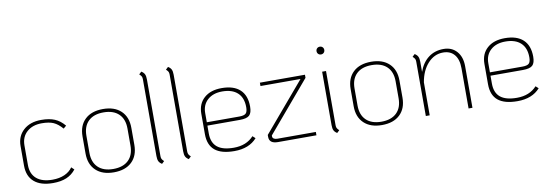

<svg xmlns="http://www.w3.org/2000/svg" viewBox="-55 -1082 4192 1464"><g transform="rotate(-10 2041.5 -350.0)"><path d="M65 -159V-311Q65 -387 116.5 -433.5Q168 -480 254 -480Q316 -480 358 -462.5Q400 -445 434 -404L412 -385Q378 -424 344 -439Q310 -454 254 -454Q182 -454 138.5 -415Q95 -376 95 -311V-159Q95 -90 138 -53Q181 -16 261 -16Q314 -16 354 -33.5Q394 -51 417 -84L438 -64Q408 -26 365 -8Q322 10 261 10Q166 10 115.5 -33.5Q65 -77 65 -159Z M543 -169V-301Q543 -385 593 -432.5Q643 -480 732 -480Q821 -480 871 -432.5Q921 -385 921 -301V-169Q921 -85 871 -37.5Q821 10 732 10Q643 10 593 -37.5Q543 -85 543 -169ZM891 -169V-301Q891 -374 849.5 -414Q808 -454 732 -454Q656 -454 614.5 -414Q573 -374 573 -301V-169Q573 -96 614.5 -56Q656 -16 732 -16Q808 -16 849.5 -56Q891 -96 891 -169Z M1072 -56V-650Q1072 -664 1068 -672Q1064 -680 1051 -692L1070 -710Q1088 -699 1095 -684.5Q1102 -670 1102 -644V-50Q1102 -37 1106 -28.5Q1110 -20 1123 -8L1104 10Q1086 -1 1079 -15.5Q1072 -30 1072 -56Z M1279 -56V-650Q1279 -664 1275 -672Q1271 -680 1258 -692L1277 -710Q1295 -699 1302 -684.5Q1309 -670 1309 -644V-50Q1309 -37 1313 -28.5Q1317 -20 1330 -8L1311 10Q1293 -1 1286 -15.5Q1279 -30 1279 -56Z M1819 -78 1840 -59Q1779 10 1665 10Q1564 10 1514.5 -31Q1465 -72 1465 -156V-314Q1465 -391 1515 -435.5Q1565 -480 1651 -480Q1744 -480 1792.5 -435Q1841 -390 1841 -304Q1841 -255 1820.5 -236Q1800 -217 1746 -217H1495V-156Q1495 -85 1537 -50.5Q1579 -16 1665 -16Q1763 -16 1819 -78ZM1495 -314V-243H1746Q1784 -243 1797.5 -256Q1811 -269 1811 -304Q1811 -377 1769.5 -415.5Q1728 -454 1651 -454Q1580 -454 1537.5 -416Q1495 -378 1495 -314Z M2301 -26V0H2003Q1936 0 1936 -52V-67L2256 -444H1946V-470H2295V-446L1966 -58V-50Q1966 -39 1976 -32.5Q1986 -26 2003 -26Z M2413 -631Q2413 -644 2421.5 -652.5Q2430 -661 2443 -661Q2456 -661 2464.5 -652.5Q2473 -644 2473 -631Q2473 -618 2464.5 -609.5Q2456 -601 2443 -601Q2430 -601 2421.5 -609.5Q2413 -618 2413 -631ZM2428 -56V-470H2458V-50Q2458 -37 2462 -28.5Q2466 -20 2479 -8L2460 10Q2442 -1 2435 -15.5Q2428 -30 2428 -56Z M2619 -169V-301Q2619 -385 2669 -432.5Q2719 -480 2808 -480Q2897 -480 2947 -432.5Q2997 -385 2997 -301V-169Q2997 -85 2947 -37.5Q2897 10 2808 10Q2719 10 2669 -37.5Q2619 -85 2619 -169ZM2967 -169V-301Q2967 -374 2925.5 -414Q2884 -454 2808 -454Q2732 -454 2690.5 -414Q2649 -374 2649 -301V-169Q2649 -96 2690.5 -56Q2732 -16 2808 -16Q2884 -16 2925.5 -56Q2967 -96 2967 -169Z M3509 -322V0H3479V-312Q3479 -380 3448 -417Q3417 -454 3361 -454Q3293 -454 3243 -399.5Q3193 -345 3178 -255V0H3148V-420Q3148 -434 3144 -442Q3140 -450 3127 -462L3146 -480Q3164 -469 3171 -454.5Q3178 -440 3178 -414V-336Q3203 -406 3252 -443Q3301 -480 3369 -480Q3433 -480 3471 -437Q3509 -394 3509 -322Z M4011 -78 4032 -59Q3971 10 3857 10Q3756 10 3706.5 -31Q3657 -72 3657 -156V-314Q3657 -391 3707 -435.5Q3757 -480 3843 -480Q3936 -480 3984.5 -435Q4033 -390 4033 -304Q4033 -255 4012.5 -236Q3992 -217 3938 -217H3687V-156Q3687 -85 3729 -50.5Q3771 -16 3857 -16Q3955 -16 4011 -78ZM3687 -314V-243H3938Q3976 -243 3989.5 -256Q4003 -269 4003 -304Q4003 -377 3961.5 -415.5Q3920 -454 3843 -454Q3772 -454 3729.5 -416Q3687 -378 3687 -314Z"/></g></svg>

Font: KoHo ExtraLight
Style: Regular
Weight: 275
Version: Version 1.000; ttfautohint (v1.6)